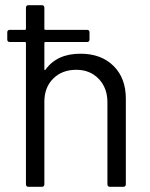

<svg xmlns="http://www.w3.org/2000/svg" viewBox="-20 -720 579 740"><path d="M465 -340V-10Q465 0 455 0H404Q394 0 394 -10V-326Q394 -381 360.5 -416Q327 -451 274 -451Q219 -451 185 -417Q151 -383 151 -328V-10Q151 0 141 0H90Q80 0 80 -10V-554Q80 -558 76 -558H18Q8 -558 8 -568V-595Q8 -605 18 -605H76Q80 -605 80 -609V-690Q80 -700 90 -700H141Q151 -700 151 -690V-609Q151 -605 155 -605H315Q325 -605 325 -595V-568Q325 -558 315 -558H155Q151 -558 151 -554V-453Q151 -451 152.5 -450Q154 -449 155 -451Q199 -513 290 -513Q370 -513 417.5 -466Q465 -419 465 -340Z"/></svg>

Font: Amber EN
Style: Regular
Weight: 400
Designer: Jeremy Tribby
Foundry: Tribby Type Co.
Version: Version 1.403 November 24, 2021